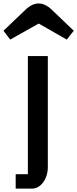

<svg xmlns="http://www.w3.org/2000/svg" viewBox="-57 -839 451 1123"><path d="M34.7 179.7V264.2H130.4C181.6 264.2 222.7 207.5 222.7 139.2V-511.2H106V179.7ZM2.4 -607.4C57.6 -638.2 115.2 -671.4 169.4 -701.2L333.5 -607.4C349.1 -627.9 358.4 -638.2 374.5 -659.2L245.1 -782.7C218.8 -808.1 191.9 -818.8 169.4 -818.8C144 -818.8 119.1 -807.6 92.8 -782.7L-36.6 -659.2C-22.9 -640.1 -11.7 -627.4 2.4 -607.4Z"/></svg>

Font: Atomic Age
Style: Regular
Weight: 400
Designer: James Grieshaber
Foundry: James Grieshaber
Version: Version 1.002